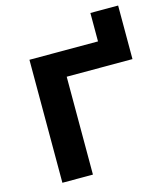

<svg xmlns="http://www.w3.org/2000/svg" viewBox="-125 -965 928 1063"><g transform="rotate(-15 338.5 -434.0)"><path d="M100 0V-705H493V-868H652V-561H275V0Z"/></g></svg>

Font: Nunito Sans 7pt SemiExpanded ExtraBold
Style: Regular
Weight: 800
Width: 6
Designer: Vernon Adams
Foundry: Vernon Adams
Version: Version 3.101;gftools[0.9.27]